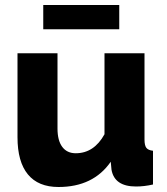

<svg xmlns="http://www.w3.org/2000/svg" viewBox="-20 -738 667 768"><path d="M457 -718H153V-621H457ZM423 -91 426 -59Q438 8 524 8Q557 8 592 0V-135Q573 -137 565.5 -146.5Q558 -156 558 -180V-525H398V-201Q356 -125 283 -125Q248 -125 229 -150.5Q210 -176 210 -224V-525H50V-189Q50 -91 91.5 -40.5Q133 10 214 10Q353 10 423 -91Z"/></svg>

Font: RT Raleway ExtraBold
Style: Regular
Weight: 400
Designer: Matt McInerney, Pablo Impallari, Rodrigo Fuenzalida — Edited by Milan Moffatt in April 2016
Foundry: Matt McInerney, Pablo Impallari, Rodrigo Fuenzalida — Edited by Milan Moffatt in April 2016
Version: Version 3.001